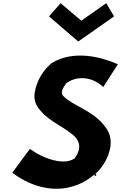

<svg xmlns="http://www.w3.org/2000/svg" viewBox="-20 -1173 761 1207"><path d="M168 -237 57 -87C261 64 454 25 567 -71L575 -77L574 -68H584L585 -78H578C631 -127 665 -189 674 -251C682 -309 664 -350 634 -385L628 -392C559 -479 426 -515 380 -568H379C373 -575 367 -584 369 -595C372 -614 381 -628 393 -644V-647L395 -648C446 -690 547 -703 629 -626L721 -769C531 -852 386 -830 300 -773L292 -765C240 -717 207 -652 198 -588C192 -547 204 -513 229 -484L236 -476C291 -407 404 -366 457 -307L459 -305V-304C472 -287 481 -265 477 -240C474 -217 464 -198 453 -184L452 -181L451 -179C385 -128 249 -177 168 -237ZM361 -1153 288 -1070 472 -912 697 -1070 648 -1153 491 -1043ZM576 -78H577Z"/></svg>

Font: Hussar Woodtype
Style: SeBdObl
Weight: 900
Foundry: Cannot Into Space Fonts
Version: Version 1.07